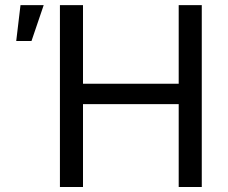

<svg xmlns="http://www.w3.org/2000/svg" viewBox="-20 -748 913 768"><path d="M219.7 0V-727.5H312V-413.1H694.8V-727.5H787.1V0H694.8V-331.5H312V0ZM44.9 -584 62 -727.5H154.8L106 -584Z"/></svg>

Font: Inter 16pt
Style: Regular
Weight: 400
Version: Version 4.001;git-66647c0bb